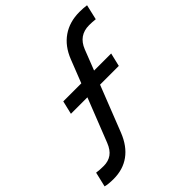

<svg xmlns="http://www.w3.org/2000/svg" viewBox="-246 -862 1137 1137"><g transform="rotate(-45 322.5 -293.5)"><path d="M665 -711 643 -616Q616 -619 590 -619Q504 -619 471 -536L421 -408H564L544 -324H387L273 -34Q241 46 184.5 87Q128 128 49 128Q5 128 -20 121L2 28Q27 32 62 32Q101 32 128.5 12.5Q156 -7 173 -50L281 -324H143L163 -408H314L371 -553Q402 -632 462 -673.5Q522 -715 605 -715Q637 -715 665 -711Z"/></g></svg>

Font: CBA Beacon Sans Bold
Style: Italic
Weight: 700
Italic angle: -13°
Designer: Wei Huang
Foundry: Wei Huang
Version: Version 1.002